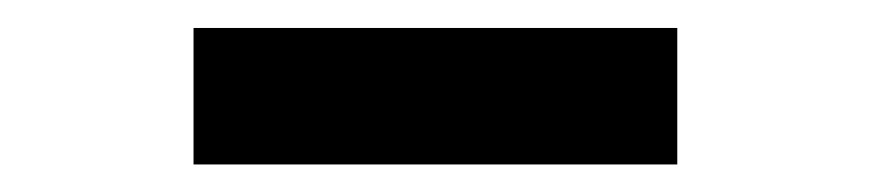

<svg xmlns="http://www.w3.org/2000/svg" viewBox="-20 -606 626 138"><path d="M466.8 -585.9V-487.8H119.1V-585.9Z"/></svg>

Font: Cascadia Code
Style: Regular
Weight: 400
Designer: Aaron Bell
Foundry: Saja Typeworks
Version: Version 2404.023